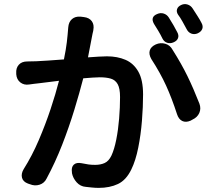

<svg xmlns="http://www.w3.org/2000/svg" viewBox="-20 -870 1040 934"><path d="M738 -654Q761 -664 784.5 -657Q808 -650 820 -627Q863 -559 892 -499.5Q921 -440 950 -366Q959 -342 949.5 -320.5Q940 -299 916 -288L907 -283Q884 -273 866.5 -281.5Q849 -290 841 -315Q816 -392 788 -453.5Q760 -515 716 -583Q703 -606 708.5 -624.5Q714 -643 738 -654ZM745 -802Q761 -809 776.5 -804Q792 -799 801 -785Q812 -768 823.5 -748Q835 -728 842 -714Q851 -698 846 -684.5Q841 -671 824 -664Q808 -657 793 -662Q778 -667 770 -683Q762 -700 750 -720Q738 -740 729 -754Q710 -788 745 -802ZM862 -846Q877 -853 892.5 -848Q908 -843 917 -829Q928 -812 940.5 -792.5Q953 -773 960 -759Q969 -743 964 -729.5Q959 -716 942 -708Q926 -701 911 -706.5Q896 -712 888 -728Q879 -745 867.5 -765.5Q856 -786 846 -799Q837 -813 841.5 -826Q846 -839 862 -846ZM59 -513Q57 -539 71.5 -555Q86 -571 112 -571Q119 -571 130.5 -571.5Q142 -572 156 -572Q180 -573 215.5 -575.5Q251 -578 291 -581Q301 -630 305 -664Q309 -698 312 -737Q314 -763 330 -777Q346 -791 372 -789L388 -787Q414 -784 426.5 -767Q439 -750 434 -724Q433 -720 433.5 -720Q434 -720 430 -705L408 -591Q436 -593 460 -594.5Q484 -596 500 -596Q551 -596 590.5 -579Q630 -562 653 -521.5Q676 -481 676 -410Q676 -351 670.5 -282.5Q665 -214 652.5 -151.5Q640 -89 619 -46Q594 6 554 25Q514 44 460 44Q443 44 425 42Q407 40 397 39Q371 37 353 17Q335 -3 330 -28V-31Q326 -57 339 -69Q352 -81 377 -76Q397 -72 410.5 -70Q424 -68 443 -68Q469 -68 489 -77Q509 -86 522 -113Q536 -143 545.5 -190.5Q555 -238 559.5 -293Q564 -348 564 -398Q564 -440 552.5 -460.5Q541 -481 519 -487.5Q497 -494 465 -494Q451 -494 430 -492.5Q409 -491 385 -489Q367 -419 341.5 -335.5Q316 -252 282.5 -166Q249 -80 207 -2Q196 21 172.5 28.5Q149 36 125 26L116 23Q92 14 87 -5.5Q82 -25 95 -47Q136 -112 168.5 -188Q201 -264 226 -339Q251 -414 267 -477L170 -465Q158 -464 144 -462Q130 -460 122 -459Q97 -455 79 -469Q61 -483 59 -509Z"/></svg>

Font: Chiron GoRound TC SB
Style: Regular
Weight: 500
Designer: Ryoko NISHIZUKA 西塚涼子 (kana, bopomofo & ideographs); Paul D. Hunt (Latin, Greek & Cyrillic); Sandoll Communications 산돌커뮤니
Foundry: Adobe
Version: Version 1.000;hotconv 1.1.1;makeotfexe 2.6.0